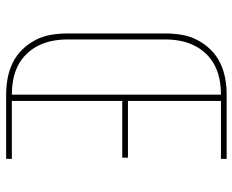

<svg xmlns="http://www.w3.org/2000/svg" viewBox="-88 -688 775 640"><g transform="rotate(90 300.0 -367.5)"><path d="M295 0Q267 0 240 -5Q213 -10 188.5 -22Q164 -34 144.5 -54Q125 -74 112.5 -98.5Q100 -123 95.5 -150Q91 -177 91 -205V-530Q91 -558 95.5 -585Q100 -612 112.5 -636.5Q125 -661 144.5 -681Q164 -701 188.5 -713Q213 -725 240 -730Q267 -735 295 -735H509V-716H316V-406H505V-387H316V-19H509V0ZM295 -19V-716Q270 -716 245.5 -711.5Q221 -707 199 -696Q177 -685 159.5 -667Q142 -649 131 -626.5Q120 -604 115.5 -579.5Q111 -555 111 -530V-205Q111 -180 115.5 -155.5Q120 -131 131 -108.5Q142 -86 159.5 -68Q177 -50 199 -39Q221 -28 245.5 -23.5Q270 -19 295 -19Z"/></g></svg>

Font: Iosevka SS04 Thin Extended
Style: Regular
Weight: 100
Width: 7
Monospace: yes
Designer: Belleve Invis
Foundry: Belleve Invis
Version: Version 19.0.0; ttfautohint (v1.8.4)